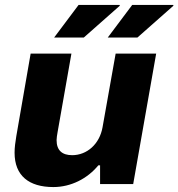

<svg xmlns="http://www.w3.org/2000/svg" viewBox="-20 -744 722 777"><path d="M199 -592H319L465 -721L464 -724H298ZM416 -592H536L682 -721L681 -724H515ZM196 13C267 13 334 -21 378 -75H385V1H519L612 -527H448L395 -229C383 -161 332 -116 272 -116C232 -116 209 -135 209 -177C209 -186 211 -197 213 -209L269 -527H104L46 -193C42 -169 39 -147 39 -126C39 -33 97 13 196 13Z"/></svg>

Font: Archivo ExtraBold
Style: Italic
Weight: 800
Italic angle: -10°
Designer: Hector Gatti
Foundry: Omnibus-Type
Version: Version 2.001